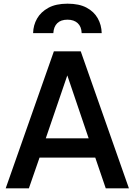

<svg xmlns="http://www.w3.org/2000/svg" viewBox="-20 -1024 732 1044"><path d="M11 0H137L195 -167H498L555 0H681L419 -745H273ZM229 -272 346 -614 462 -272ZM160 -844H270Q272 -879 291.5 -898Q311 -917 347 -917Q382 -917 402.5 -898Q423 -879 424 -844H533Q532 -888 511.5 -924.5Q491 -961 450.5 -982.5Q410 -1004 347 -1004Q284 -1004 243 -981.5Q202 -959 181.5 -923Q161 -887 160 -844Z"/></svg>

Font: Custom Plus Jakarta Sans SemiBold
Style: Regular
Weight: 600
Designer: Gumpita Rahayu & FullSphere
Foundry: Tokotype & FullSphere
Version: Version 1.001;hotconv 1.0.117;makeotfexe 2.5.65602